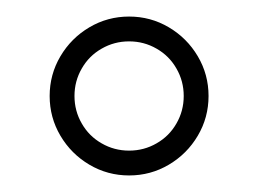

<svg xmlns="http://www.w3.org/2000/svg" viewBox="-20 -656 312 232"><path d="M136 -444Q110 -444 88 -457Q66 -470 53 -492Q40 -514 40 -540Q40 -566 53 -588Q66 -610 88 -623Q110 -636 136 -636Q162 -636 184 -623Q206 -610 219 -588Q232 -566 232 -540Q232 -514 219 -492Q206 -470 184 -457Q162 -444 136 -444ZM136 -474Q154 -474 169.2 -482.8Q184.5 -491.5 193.2 -506.8Q202 -522 202 -540Q202 -558 193.2 -573.2Q184.5 -588.5 169.2 -597.2Q154 -606 136 -606Q118 -606 102.8 -597.2Q87.5 -588.5 78.8 -573.2Q70 -558 70 -540Q70 -522 78.8 -506.8Q87.5 -491.5 102.8 -482.8Q118 -474 136 -474Z"/></svg>

Font: Urbanist
Style: Regular
Weight: 400
Designer: Corey Hu
Foundry: Corey Hu
Version: Version 1.2; befe77262ef67d88f1d94aa3d2e49ef1327b4483